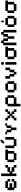

<svg xmlns="http://www.w3.org/2000/svg" viewBox="3597 -4299 886 8120"><g transform="rotate(-90 4040.0 -239.0)"><path d="M150 12V-77H60V-366H150V-456H440V-366H531V-255H420V-344H170V-279H350V-166H170V-100H420V-191H531V-78H440V12Z M652 12V-633H762V-279H832V-366H1012V-456H1123V-344H1032V-255H851V-190H1032V-100H1123V12H1012V-77H832V-166H762V12Z M1334 12V-77H1244V-366H1334V-456H1772V-344H1715V-77H1624V12ZM1354 -100H1604V-344H1354Z M1924 12V-77H1834V-456H1944V-100H2194V-456H2305V-77H2214V12ZM2035 -504V-566L2131 -662H2188V-599L2093 -504Z M2596 12V-202H2506V-381H2416V-456H2526V-405H2615V-226H2686V-405H2776V-456H2886V-381H2795V-202H2706V12Z M3008 12V-100H3098V-190H3188V-255H3098V-344H3008V-456H3118V-366H3207V-279H3279V-366H3368V-456H3479V-344H3388V-255H3298V-190H3388V-100H3479V12H3368V-77H3279V-166H3207V-77H3118V12Z M3600 184V-366H3690V-456H3980V-366H4071V-77H3980V12H3710V184ZM3710 -100H3960V-344H3710Z M4282 12V-77H4192V-366H4282V-456H4572V-366H4663V-77H4572V12ZM4302 -100H4552V-344H4302Z M4954 12V-77H4864V-255H4774V-456H4884V-279H4973V-100H5044V-279H5134V-456H5244V-255H5153V-77H5064V12Z M5366 12V-456H5476V12ZM5366 -520V-633H5476V-520Z M5687 12V-77H5597V-366H5687V-456H6125V-344H6068V-77H5977V12ZM5707 -100H5957V-344H5707Z M6187 12V-544H6277V-633H6386V-544H6477V-366H6547V-544H6638V-633H6748V-544H6837V12H6728V-520H6658V-344H6567V-77H6458V-344H6367V-520H6297V12Z M7048 12V-77H6958V-366H7048V-456H7338V-366H7429V-77H7338V12ZM7068 -100H7318V-344H7068ZM7161 -518V-631H7226V-518Z M7640 12V-77H7550V-366H7640V-456H8078V-344H8021V-77H7930V12ZM7660 -100H7910V-344H7660Z"/></g></svg>

Font: Pixelify Sans Medium
Style: Regular
Weight: 500
Designer: Stefie Justprince
Foundry: Typecalism Foundryline
Version: Version 1.000;February 13, 2025;FontCreator 15.0.0.3015 64-b